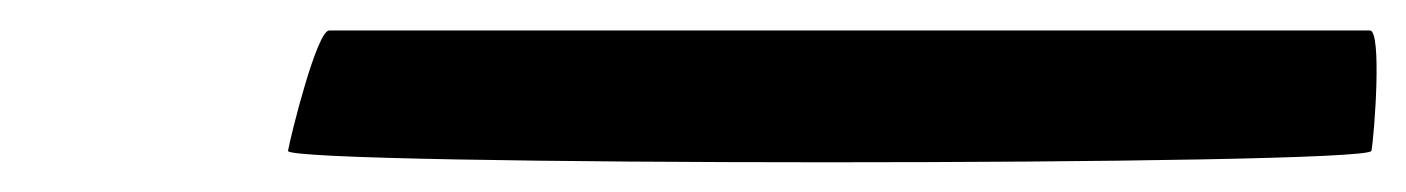

<svg xmlns="http://www.w3.org/2000/svg" viewBox="-20 -747 923 126"><path d="M169 -648C167 -638 878 -638 880 -648C882 -659 887 -727 879 -727H196C188 -727 171 -659 169 -648Z"/></svg>

Font: Ampere
Style: SCSuExtIta
Weight: 400
Version: Version 1